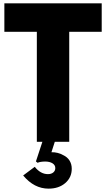

<svg xmlns="http://www.w3.org/2000/svg" viewBox="-20 -845 632 1144"><path d="M199.5 0V-655.5H6V-825H586V-655.5H392.5V0ZM269.5 279Q226.5 279 188.8 259.5Q151 240 118 200.5L187 149Q221.5 192.5 265.5 192.5Q285.5 192.5 297.5 182.5Q309.5 172.5 309.5 156.5Q309.5 138.5 292.8 128Q276 117.5 249 117.5Q235.5 117.5 222.8 119.5Q210 121.5 204.5 125L194 117L232.5 0H306.5L286.5 62Q305 61.5 323.2 66Q341.5 70.5 356 79Q381 90.5 394.2 111.5Q407.5 132.5 407.5 160.5Q407.5 212.5 368.8 245.8Q330 279 269.5 279Z"/></svg>

Font: Spartan Thin ExtraBold
Style: Regular
Weight: 800
Version: Version 1.004